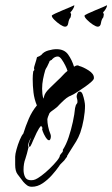

<svg xmlns="http://www.w3.org/2000/svg" viewBox="-20 -669 429 734"><path d="M102 45Q91 45 83.5 39.5Q76 34 69 26Q56 9 47 -3Q38 -15 38 -39V-70Q38 -79 43 -97.5Q48 -116 55.5 -134Q63 -152 69 -158Q78 -187 90 -215Q102 -243 121 -266Q111 -290 108 -315.5Q105 -341 105 -367Q105 -375 105.5 -381.5Q106 -388 107 -396L110 -400L111 -401V-405Q110 -406 110 -408Q110 -412 113 -421Q116 -430 118.5 -439Q121 -448 121 -449Q121 -451 125 -452L130 -454Q131 -455 135 -457L138 -459Q147 -471 164.5 -476Q182 -481 196 -481Q226 -481 240.5 -460.5Q255 -440 263 -414Q270 -419 277 -419Q280 -419 282 -417Q298 -413 318.5 -400Q339 -387 339 -372V-370Q339 -365 329 -356Q319 -347 305.5 -337.5Q292 -328 279.5 -320Q267 -312 262 -309Q255 -305 248 -302Q244 -301 241 -298.5Q238 -296 234 -294Q229 -290 224.5 -286Q220 -282 215 -277L206 -268Q203 -265 201 -262.5Q199 -260 196 -258Q194 -256 189.5 -253Q185 -250 180 -246Q168 -238 167 -231Q166 -230 163.5 -222.5Q161 -215 161 -212Q161 -201 164 -185.5Q167 -170 173 -156Q176 -148 173 -138.5Q170 -129 162 -135Q154 -143 148 -156Q142 -169 141 -175Q140 -177 142 -178Q144 -179 142 -181L140 -183Q139 -184 139 -186Q139 -186 137 -188Q129 -180 120 -161.5Q111 -143 107 -133L101 -119Q96 -108 94 -108Q90 -108 90 -113V-114Q90 -120 93 -127L99 -143Q94 -135 90.5 -125.5Q87 -116 87 -113V-112L88 -110Q88 -109 89 -108V-104Q88 -104 88 -102Q86 -92 83 -82Q80 -72 77 -62Q70 -44 70 -20Q70 -4 76 8Q82 20 99 20Q108 20 115 17Q123 14 138.5 2.5Q154 -9 170 -24.5Q186 -40 197.5 -54Q209 -68 209 -75Q212 -80 217 -85.5Q222 -91 220 -96Q233 -116 242.5 -144.5Q252 -173 258.5 -203Q265 -233 267 -256Q269 -264 270 -267Q272 -271 273 -272L274 -273Q276 -275 276 -279Q276 -281 276 -284Q276 -287 275 -290Q273 -296 273 -301Q273 -305 276 -312Q279 -319 285 -319Q292 -319 296 -308Q300 -297 302.5 -284.5Q305 -272 305 -265Q305 -242 300 -213.5Q295 -185 287 -162Q280 -143 271.5 -129Q263 -115 252 -98L242 -82L238 -75Q237 -76 236.5 -71.5Q236 -67 234 -67Q233 -67 232.5 -65.5Q232 -64 231 -63Q226 -55 219 -49Q215 -45 211.5 -41.5Q208 -38 206 -34Q195 -18 178.5 0.5Q162 19 142.5 32Q123 45 102 45ZM146 -292 147 -294 149 -302Q152 -315 171 -333Q190 -351 202 -363Q211 -371 220 -381Q229 -391 238 -398Q236 -406 229.5 -419Q223 -432 215.5 -442.5Q208 -453 201 -453Q190 -453 181 -444L179 -442Q178 -439 175 -439L170 -436Q170 -435 169 -435V-433Q165 -424 160 -414Q157 -410 155.5 -406.5Q154 -403 153 -401Q148 -384 144.5 -366Q141 -348 141 -330Q141 -320 142 -310.5Q143 -301 146 -292ZM354 -567Q347 -567 335 -575Q323 -583 313 -593Q303 -603 303 -609Q303 -611 315.5 -617Q328 -623 345 -630Q362 -637 375 -642.5Q388 -648 389 -649V-647Q389 -643 384 -634.5Q379 -626 374 -622L377 -614L375 -603Q368 -595 366 -581Q364 -567 354 -567ZM229 -567Q222 -567 210 -575Q198 -583 188 -593Q178 -603 178 -609Q178 -611 190.5 -617Q203 -623 220 -630Q237 -637 250 -642.5Q263 -648 264 -649V-647Q264 -643 259 -634.5Q254 -626 249 -622L252 -614L250 -603Q243 -595 241 -581Q239 -567 229 -567Z"/></svg>

Font: Water Brush
Style: Regular
Weight: 400
Designer: Robert E. Leuschke
Foundry: Robert E. Leuschke
Version: Version 1.010; ttfautohint (v1.8.4.7-5d5b)